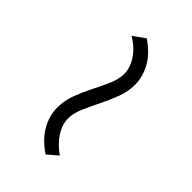

<svg xmlns="http://www.w3.org/2000/svg" viewBox="23 -632 601 601"><g transform="rotate(-45 324.0 -331.0)"><path d="M435 -270Q405.5 -270 375.5 -281.2Q345.5 -292.5 316.5 -307Q287.5 -321.5 261.2 -332.8Q235 -344 213 -344Q186 -344 159.2 -326.8Q132.5 -309.5 112 -280L83 -314Q110 -354 143.5 -373Q177 -392 213 -392Q243.5 -392 273.5 -380.8Q303.5 -369.5 332 -355Q360.5 -340.5 386.5 -329.2Q412.5 -318 435 -318Q462 -318 489 -335.5Q516 -353 536 -386L564 -347Q536.5 -306.5 503 -288.2Q469.5 -270 435 -270Z"/></g></svg>

Font: Geologica Thin
Style: Regular
Weight: 100
Designer: Sindre Bremnes, Frode Helland
Foundry: Monokrom Skriftforlag AS
Version: Version 1.010; ttfautohint (v1.8.4.7-5d5b);gftools[0.9.28]